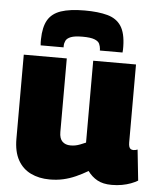

<svg xmlns="http://www.w3.org/2000/svg" viewBox="-55 -819 719 876"><g transform="rotate(5 305.0 -381.0)"><path d="M205 10Q156 10 118 -8.5Q80 -27 59 -65Q38 -103 38 -162V-547H235V-210Q235 -180 249 -166.5Q263 -153 286 -153Q298 -153 308.5 -155Q319 -157 330.5 -161.5Q342 -166 356 -172V-547H552V-190Q552 -178 554.5 -170.5Q557 -163 562 -160Q567 -157 574 -157Q584 -157 593 -161L608 -20Q595 -12 576.5 -5Q558 2 536 6Q514 10 489 10Q449 10 423 -4.5Q397 -19 379 -44Q352 -28 324 -15.5Q296 -3 267 3.5Q238 10 205 10ZM298 -772Q360 -772 402 -760.5Q444 -749 465 -717Q486 -685 487 -624Q487 -617 487 -610Q487 -603 486 -596H382Q382 -597 382 -598.5Q382 -600 382 -603Q381 -615 376 -626.5Q371 -638 353 -645Q335 -652 298 -652Q262 -652 244.5 -645Q227 -638 221.5 -626.5Q216 -615 216 -603Q216 -600 216 -598.5Q216 -597 216 -596H111Q110 -603 110 -610Q110 -617 110 -624Q111 -680 129.5 -712Q148 -744 189 -758Q230 -772 298 -772Z"/></g></svg>

Font: Georama ExtraCondensed Thin ExtraBold
Style: Regular
Weight: 800
Version: Version 1.001